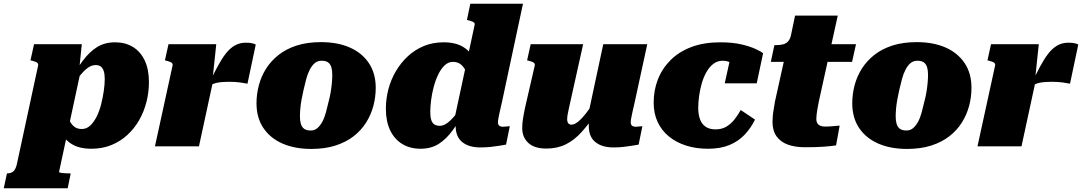

<svg xmlns="http://www.w3.org/2000/svg" viewBox="-104 -778 5754 1021"><path d="M-84 223 -67 144H-65Q-47 144 -34.5 134.5Q-22 125 -15 98L99 -431Q100 -437 96.5 -441.5Q93 -446 85.5 -449Q78 -452 67 -455L58 -457L77 -543H331L316 -397L329 -418L210 136Q209 138 213.5 139.5Q218 141 226.5 142Q235 143 246 143.5Q257 144 269 144H272L256 223ZM193 -183 247 -193Q254 -164 264 -141Q274 -118 290 -105Q306 -92 331 -92Q356 -92 375.5 -110Q395 -128 410 -158Q425 -188 434 -224Q443 -260 448 -295Q453 -330 453 -358Q453 -384 447.5 -400.5Q442 -417 431.5 -424.5Q421 -432 405 -432Q384 -432 364.5 -418.5Q345 -405 322.5 -377.5Q300 -350 269 -307L261 -338Q300 -406 335.5 -454Q371 -502 412 -527.5Q453 -553 508 -553Q562 -553 602.5 -528.5Q643 -504 665.5 -456.5Q688 -409 688 -341Q688 -288 675 -236.5Q662 -185 636.5 -140Q611 -95 573.5 -60.5Q536 -26 488 -6.5Q440 13 382 13Q317 13 276.5 -12.5Q236 -38 216 -82Q196 -126 193 -183Z M720 0H954L1033 -365L1027 -363L1046 -543H792L773 -457L782 -455Q793 -452 800.5 -449Q808 -446 811.5 -441.5Q815 -437 814 -431ZM1256 -541Q1252 -544 1239 -547.5Q1226 -551 1203 -551Q1170 -551 1143.5 -535.5Q1117 -520 1095 -491Q1073 -462 1052 -422.5Q1031 -383 1008 -335L1006 -319Q1016 -326 1028 -331Q1040 -336 1053.5 -338.5Q1067 -341 1082.5 -342Q1098 -343 1114 -343Q1148 -343 1173 -339.5Q1198 -336 1212 -333Z M1644 -240Q1651 -266 1655 -291Q1659 -316 1661 -339Q1663 -362 1663 -381Q1663 -404 1658 -420.5Q1653 -437 1641 -446Q1629 -455 1606 -455Q1585 -455 1570 -442.5Q1555 -430 1543.5 -408Q1532 -386 1524.5 -358Q1517 -330 1510 -299Q1504 -273 1499.5 -248Q1495 -223 1493 -200.5Q1491 -178 1491 -158Q1491 -136 1496 -119Q1501 -102 1513.5 -93Q1526 -84 1548 -84Q1569 -84 1584 -97Q1599 -110 1610.5 -131.5Q1622 -153 1629.5 -181.5Q1637 -210 1644 -240ZM1260 -229Q1260 -277 1272.5 -324.5Q1285 -372 1311 -413Q1337 -454 1377.5 -486Q1418 -518 1474 -536Q1530 -554 1603 -554Q1691 -554 1756 -525.5Q1821 -497 1857.5 -442.5Q1894 -388 1894 -311Q1894 -262 1881.5 -215Q1869 -168 1843 -126.5Q1817 -85 1776.5 -53.5Q1736 -22 1680 -4Q1624 14 1551 14Q1464 14 1398.5 -14.5Q1333 -43 1296.5 -97.5Q1260 -152 1260 -229Z M2132 13Q2077 13 2035.5 -12Q1994 -37 1971 -84.5Q1948 -132 1948 -199Q1948 -253 1961.5 -304Q1975 -355 2001.5 -400Q2028 -445 2065.5 -479.5Q2103 -514 2150.5 -533.5Q2198 -553 2255 -553Q2320 -553 2360.5 -527.5Q2401 -502 2421 -458Q2441 -414 2443 -358L2390 -348Q2384 -377 2373.5 -399.5Q2363 -422 2346.5 -435.5Q2330 -449 2305 -449Q2280 -449 2260.5 -430.5Q2241 -412 2226.5 -382Q2212 -352 2202.5 -316.5Q2193 -281 2188.5 -245.5Q2184 -210 2184 -182Q2184 -156 2189.5 -139.5Q2195 -123 2206.5 -116Q2218 -109 2234 -109Q2249 -109 2263 -116.5Q2277 -124 2292.5 -139Q2308 -154 2326.5 -177.5Q2345 -201 2369 -234L2377 -201Q2338 -133 2303.5 -85.5Q2269 -38 2228.5 -12.5Q2188 13 2132 13ZM2451 6Q2389 6 2354 -22.5Q2319 -51 2319 -108Q2319 -112 2319 -116Q2319 -120 2319 -125Q2319 -130 2319 -137L2308 -124L2420 -646Q2422 -652 2418 -656.5Q2414 -661 2406.5 -664Q2399 -667 2387 -670L2379 -672L2397 -758H2677L2565 -234Q2558 -204 2553.5 -183.5Q2549 -163 2546.5 -149.5Q2544 -136 2544 -128Q2544 -115 2551 -109.5Q2558 -104 2572 -104Q2582 -104 2591.5 -105.5Q2601 -107 2607 -107L2587 -9Q2570 -6 2548.5 -2.5Q2527 1 2502.5 3.5Q2478 6 2451 6Z M2921 -201Q2917 -183 2914.5 -169Q2912 -155 2912 -143Q2912 -135 2914.5 -128.5Q2917 -122 2922 -118.5Q2927 -115 2935 -115Q2951 -115 2971.5 -132Q2992 -149 3015 -179Q3038 -209 3063 -247V-172Q3026 -117 2988 -75Q2950 -33 2905 -10.5Q2860 12 2801 12Q2738 12 2705.5 -18Q2673 -48 2673 -97Q2673 -120 2677 -146Q2681 -172 2688 -205L2740 -431Q2741 -437 2737.5 -441.5Q2734 -446 2726.5 -449Q2719 -452 2708 -455L2699 -457L2718 -543H2997ZM3271 -234Q3264 -204 3259.5 -183.5Q3255 -163 3252.5 -149.5Q3250 -136 3250 -128Q3250 -115 3257 -109.5Q3264 -104 3278 -104Q3288 -104 3297 -105.5Q3306 -107 3312 -107L3292 -9Q3275 -6 3253.5 -2.5Q3232 1 3208 3.5Q3184 6 3159 6Q3097 6 3062 -22.5Q3027 -51 3027 -108Q3027 -112 3027 -117Q3027 -122 3027 -129Q3027 -136 3027 -145L3016 -132L3104 -543H3338Z M3701 -90Q3734 -90 3758.5 -104.5Q3783 -119 3801.5 -142.5Q3820 -166 3835 -193L3911 -142Q3889 -97 3856 -62Q3823 -27 3775.5 -7Q3728 13 3661 13Q3598 13 3545.5 -3.5Q3493 -20 3454 -51.5Q3415 -83 3393.5 -128.5Q3372 -174 3372 -232Q3372 -299 3395 -357Q3418 -415 3463 -459.5Q3508 -504 3574 -528.5Q3640 -553 3726 -553Q3792 -553 3838.5 -542Q3885 -531 3914 -517.5Q3943 -504 3954 -495L3920 -335H3750L3785 -494Q3800 -493 3807 -483Q3814 -473 3814.5 -460.5Q3815 -448 3811.5 -437Q3808 -426 3802 -423Q3797 -433 3788 -440Q3779 -447 3767 -451Q3755 -455 3739 -455Q3711 -455 3689.5 -438.5Q3668 -422 3652.5 -394.5Q3637 -367 3627.5 -333.5Q3618 -300 3613.5 -266.5Q3609 -233 3609 -204Q3609 -169 3618.5 -143.5Q3628 -118 3648.5 -104Q3669 -90 3701 -90Z M4176 5Q4124 5 4085.5 -9Q4047 -23 4025.5 -53Q4004 -83 4004 -130Q4004 -145 4005.5 -162Q4007 -179 4010.5 -198Q4014 -217 4017 -238L4080 -522L4172 -543H4448L4427 -449H3995L4014 -538H4020Q4041 -538 4057.5 -541.5Q4074 -545 4085.5 -556.5Q4097 -568 4102 -590L4124 -695H4351L4250 -237Q4246 -217 4243 -199.5Q4240 -182 4238.5 -169Q4237 -156 4237 -146Q4237 -124 4249.5 -114.5Q4262 -105 4282 -105Q4303 -105 4319.5 -106.5Q4336 -108 4347 -109Q4358 -110 4361 -110L4342 -5Q4318 -1 4277.5 2Q4237 5 4176 5Z M4812 -240Q4819 -266 4823 -291Q4827 -316 4829 -339Q4831 -362 4831 -381Q4831 -404 4826 -420.5Q4821 -437 4809 -446Q4797 -455 4774 -455Q4753 -455 4738 -442.5Q4723 -430 4711.5 -408Q4700 -386 4692.5 -358Q4685 -330 4678 -299Q4672 -273 4667.5 -248Q4663 -223 4661 -200.5Q4659 -178 4659 -158Q4659 -136 4664 -119Q4669 -102 4681.5 -93Q4694 -84 4716 -84Q4737 -84 4752 -97Q4767 -110 4778.5 -131.5Q4790 -153 4797.5 -181.5Q4805 -210 4812 -240ZM4428 -229Q4428 -277 4440.5 -324.5Q4453 -372 4479 -413Q4505 -454 4545.5 -486Q4586 -518 4642 -536Q4698 -554 4771 -554Q4859 -554 4924 -525.5Q4989 -497 5025.5 -442.5Q5062 -388 5062 -311Q5062 -262 5049.5 -215Q5037 -168 5011 -126.5Q4985 -85 4944.5 -53.5Q4904 -22 4848 -4Q4792 14 4719 14Q4632 14 4566.5 -14.5Q4501 -43 4464.5 -97.5Q4428 -152 4428 -229Z M5094 0H5328L5407 -365L5401 -363L5420 -543H5166L5147 -457L5156 -455Q5167 -452 5174.5 -449Q5182 -446 5185.5 -441.5Q5189 -437 5188 -431ZM5630 -541Q5626 -544 5613 -547.5Q5600 -551 5577 -551Q5544 -551 5517.5 -535.5Q5491 -520 5469 -491Q5447 -462 5426 -422.5Q5405 -383 5382 -335L5380 -319Q5390 -326 5402 -331Q5414 -336 5427.5 -338.5Q5441 -341 5456.5 -342Q5472 -343 5488 -343Q5522 -343 5547 -339.5Q5572 -336 5586 -333Z"/></svg>

Font: Roboto Serif Black
Style: Italic
Weight: 900
Italic angle: -10°
Version: Version 1.008